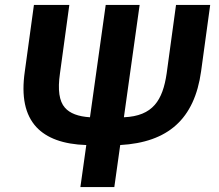

<svg xmlns="http://www.w3.org/2000/svg" viewBox="-20 -761 892 781"><path d="M307 0H445L469 -171C663 -182 771 -276 798 -471L835 -741H696L658 -463C642 -353 602 -289 484 -284L548 -741H410L346 -284C298 -287 264 -300 244 -323C221 -349 214 -395 224 -463L262 -741H118L81 -471C66 -368 82 -294 128 -244C170 -199 237 -174 331 -171Z"/></svg>

Font: Cheyenne Sans
Style: Bold Italic
Weight: 700
Italic angle: -8.13011°
Designer: The Public Sans project authors (U.S. Web Design System), Libre Franklin designed by Pablo Impallari and Rodrigo Fuenzal
Foundry: The Cheyenne Sans Project Authors
Version: Version 2.007